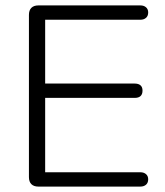

<svg xmlns="http://www.w3.org/2000/svg" viewBox="-20 -690 612 710"><path d="M87 -35V-635Q87 -652 96 -661Q105 -670 122 -670H499Q512 -670 520 -663Q528 -656 528 -644Q528 -631 520 -624Q512 -617 499 -617H147V-381H478Q492 -381 499.5 -374.5Q507 -368 507 -355Q507 -328 478 -328H147V-53H499Q512 -53 520 -46Q528 -39 528 -27Q528 -14 520 -7Q512 0 499 0H122Q105 0 96 -9Q87 -18 87 -35Z"/></svg>

Font: SN Pro Light
Style: Regular
Weight: 300
Designer: Tobias Whetton
Foundry: Supernotes
Version: Version 1.002